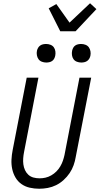

<svg xmlns="http://www.w3.org/2000/svg" viewBox="-20 -1147 612 1179"><path d="M221 12Q191 12 162.5 5.5Q134 -1 111.5 -17Q89 -33 75 -57Q61 -81 55 -109Q49 -137 50.5 -167Q52 -197 58 -227L144 -670H216L128 -215Q124 -195 122.5 -175.5Q121 -156 123.5 -137.5Q126 -119 133.5 -102.5Q141 -86 154 -74Q167 -62 185 -57Q203 -52 223 -52Q241 -52 259 -56Q277 -60 294.5 -70Q312 -80 326 -94Q340 -108 350 -125Q360 -142 366 -159.5Q372 -177 376 -195L468 -670H540L445 -183Q441 -158 432 -132.5Q423 -107 407.5 -84Q392 -61 370.5 -41.5Q349 -22 324.5 -10Q300 2 273.5 7Q247 12 221 12ZM479 -763Q465 -763 452 -768Q439 -773 431.5 -783.5Q424 -794 422 -808Q420 -822 423 -836Q425 -845 429.5 -853.5Q434 -862 442 -867.5Q450 -873 459.5 -875Q469 -877 478 -877Q492 -877 505 -872Q518 -867 525.5 -856.5Q533 -846 535.5 -832Q538 -818 535 -804Q533 -795 528 -786.5Q523 -778 515 -772.5Q507 -767 497.5 -765Q488 -763 479 -763ZM264 -763Q250 -763 237 -768Q224 -773 216.5 -783.5Q209 -794 206.5 -808Q204 -822 207 -836Q209 -845 214 -853.5Q219 -862 227 -867.5Q235 -873 244.5 -875Q254 -877 263 -877Q277 -877 290 -872Q303 -867 310.5 -856.5Q318 -846 320 -832Q322 -818 319 -804Q317 -795 312.5 -786.5Q308 -778 300 -772.5Q292 -767 282.5 -765Q273 -763 264 -763ZM350 -955 279 -1096 326 -1122 407 -1008 533 -1127 572 -1091 444 -955Z"/></svg>

Font: Lode
Style: Italic
Weight: 400
Italic angle: -11°
Monospace: yes
Designer: Belleve Invis
Foundry: Belleve Invis
Version: Version 29.2.0; ttfautohint (v1.8.3)